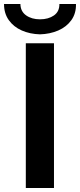

<svg xmlns="http://www.w3.org/2000/svg" viewBox="-40 -935 398 955"><path d="M88.4 -719.7H228.5V0H88.4ZM-20 -915H61.5Q62 -878.4 89.8 -858.6Q117.7 -838.9 158.7 -838.9Q200.7 -838.9 228.3 -858.2Q255.9 -877.4 255.4 -915H337.9Q338.9 -868.2 314.9 -834.7Q291 -801.3 249.8 -783.4Q208.5 -765.6 158.7 -764.2Q108.9 -765.6 68.4 -783.4Q27.8 -801.3 3.9 -834.7Q-20 -868.2 -20 -915Z"/></svg>

Font: Reddit Sans
Style: Bold
Weight: 700
Designer: Stephen Hutchings
Foundry: Reddit
Version: Version 1.013